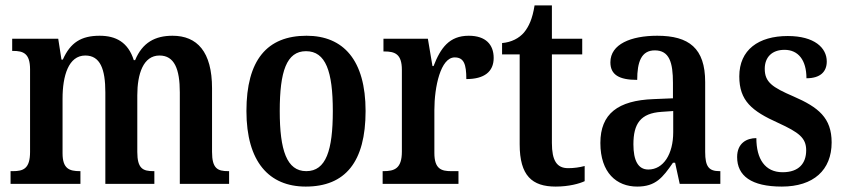

<svg xmlns="http://www.w3.org/2000/svg" viewBox="-20 -679 3122 709"><path d="M19 0H277V-47H275C236 -47 211 -56 211 -113V-315C211 -399 233 -474 295 -474C350 -474 369 -424 369 -338V0H550V-47H547C508 -47 487 -56 487 -118V-327C487 -406 509 -474 569 -474C624 -474 644 -424 644 -338V0H826V-47H823C784 -47 763 -56 763 -118V-353C763 -488 708 -547 617 -547C553 -547 506 -522 479 -457H474C453 -523 408 -547 348 -547C280 -547 240 -522 212 -459H207L195 -536H25V-491H28C66 -491 91 -482 91 -423V-118C91 -56 66 -47 28 -47H19Z M1109 10C1255 10 1330 -81 1330 -269C1330 -457 1248 -547 1112 -547C966 -547 890 -457 890 -269C890 -81 974 10 1109 10ZM1111 -47C1039 -47 1013 -124 1013 -269C1013 -415 1038 -490 1110 -490C1183 -490 1209 -415 1209 -269C1209 -124 1184 -47 1111 -47Z M1393 0H1673V-47H1646C1610 -47 1584 -55 1584 -114V-273C1584 -358 1607 -467 1659 -467C1693 -467 1702 -442 1702 -387C1768 -387 1803 -414 1803 -465C1803 -514 1774 -547 1711 -547C1639 -547 1607 -502 1581 -435H1577L1560 -536H1396V-489H1399C1438 -489 1464 -480 1464 -421V-119C1464 -56 1436 -47 1396 -47H1393Z M2032 10C2081 10 2120 -1 2139 -10V-66C2120 -61 2100 -58 2078 -58C2036 -58 2018 -86 2018 -151V-478H2130V-536H2018V-659H1954C1946 -609 1933 -581 1915 -559C1897 -538 1869 -523 1834 -520V-478H1899V-146C1899 -30 1945 10 2032 10Z M2333 10C2401 10 2427 -23 2465 -78H2473L2490 0H2640V-47H2637C2598 -47 2584 -63 2584 -118V-376C2584 -501 2524 -547 2407 -547C2310 -547 2234 -516 2234 -449C2234 -403 2266 -384 2333 -384C2333 -450 2348 -493 2398 -493C2452 -493 2465 -448 2465 -373V-316L2393 -313C2262 -308 2197 -259 2197 -151C2197 -41 2257 10 2333 10ZM2374 -53C2336 -53 2319 -87 2319 -146C2319 -222 2345 -261 2423 -266L2466 -269V-191C2466 -110 2430 -53 2374 -53Z M2867 10C2984 10 3051 -51 3051 -153C3051 -244 3002 -283 2910 -323C2831 -357 2804 -376 2804 -425C2804 -467 2830 -495 2877 -495C2927 -495 2958 -458 2958 -390C3009 -390 3033 -414 3033 -452C3033 -502 2988 -546 2889 -546C2781 -546 2710 -495 2710 -397C2710 -307 2756 -269 2854 -225C2930 -190 2957 -170 2957 -124C2957 -76 2930 -43 2870 -43C2805 -43 2773 -92 2773 -169C2738 -169 2702 -151 2702 -99C2702 -30 2754 10 2867 10Z"/></svg>

Font: Noto Serif Bengali Condensed
Style: Regular
Weight: 400
Width: 3
Designer: Juan Bruce, Universal Thirst, Indian Type Foundry and the Monotype Design Team.
Foundry: Monotype Imaging Inc.
Version: Version 2.003